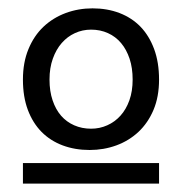

<svg xmlns="http://www.w3.org/2000/svg" viewBox="-20 -682 430 458"><path d="M34.7 -293H359.4V-244.1H34.7ZM98.1 -492.2Q98.1 -464.4 105.5 -442.6Q112.8 -420.9 125.7 -406Q138.7 -391.1 157 -383.1Q175.3 -375 197.3 -375Q217.8 -375 235.8 -383.1Q253.9 -391.1 267.3 -406Q280.8 -420.9 288.6 -442.6Q296.4 -464.4 296.4 -492.2Q296.4 -520 289.1 -542Q281.7 -564 268.8 -579.3Q255.9 -594.7 237.5 -603Q219.2 -611.3 197.3 -611.3Q176.8 -611.3 158.7 -603Q140.6 -594.7 127.2 -579.3Q113.8 -564 106 -542Q98.1 -520 98.1 -492.2ZM34.7 -492.2Q34.7 -533.2 47.9 -564.9Q61 -596.7 83.7 -618.2Q106.4 -639.6 136.7 -650.9Q167 -662.1 200.7 -662.1Q235.8 -662.1 265.1 -650.9Q294.4 -639.6 315.2 -618.2Q335.9 -596.7 347.7 -564.9Q359.4 -533.2 359.4 -492.2Q359.4 -451.2 346.2 -419.9Q333 -388.7 310.3 -367.4Q287.6 -346.2 257.6 -335.2Q227.5 -324.2 193.8 -324.2Q158.7 -324.2 129.4 -335.2Q100.1 -346.2 79.1 -367.4Q58.1 -388.7 46.4 -419.9Q34.7 -451.2 34.7 -492.2Z"/></svg>

Font: Andika FrenchTight
Style: Regular
Weight: 400
Designer: Victor Gaultney, Annie Olsen, Julie Remington, Don Collingsworth, Eric Hays, Becca Hirsbrunner
Foundry: SIL International
Version: Version 5.000 ; Dig1 Dig4Opn Dig7 LnSpcTght